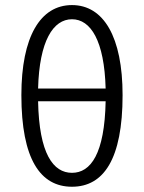

<svg xmlns="http://www.w3.org/2000/svg" viewBox="-20 -710 555 741"><path d="M257.8 -690.4C135.7 -690.4 62.5 -568.4 62.5 -342.8C62.5 -95.7 135.7 10.7 257.8 10.7C379.9 10.7 453.1 -95.7 453.1 -342.8C453.1 -567.4 379.9 -690.4 257.8 -690.4ZM257.8 -635.7C330.1 -635.7 382.8 -552.7 387.7 -368.2H127C131.8 -552.7 185.5 -635.7 257.8 -635.7ZM257.8 -43C185.5 -43 130.9 -116.2 127 -319.3H387.7C383.8 -116.2 330.1 -43 257.8 -43Z"/></svg>

Font: Ed Sans Neue Light
Style: Regular
Weight: 300
Designer: Stephen Hutchings
Version: Version 1.004;PS 001.004;hotconv 1.0.88;makeotf.lib2.5.64775